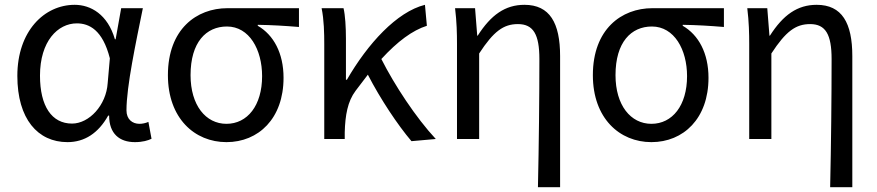

<svg xmlns="http://www.w3.org/2000/svg" viewBox="-20 -577 3642 797"><path d="M260 13C331 13 388 -24 429 -97H433C433 -22 476 13 540 13C572 13 595 6 609 -1L596 -71C585 -66 571 -63 559 -63C529 -63 505 -82 505 -119C505 -218 544 -400 573 -543H483L460 -414H457C427 -517 357 -557 290 -557C164 -557 52 -448 52 -262C52 -83 137 13 260 13ZM279 -64C195 -64 146 -136 146 -263C146 -406 220 -480 299 -480C350 -480 406 -453 436 -335L427 -232C421 -140 350 -64 279 -64Z M920 13C1053 13 1157 -85 1157 -254C1157 -356 1116 -432 1050 -470V-474C1110 -473 1160 -470 1221 -465V-543H924C796 -543 677 -456 677 -265C677 -86 788 13 920 13ZM920 -63C834 -63 771 -140 771 -265C771 -402 836 -467 922 -467C1015 -467 1068 -371 1068 -261C1068 -139 1007 -63 920 -63Z M1688 9 1789 0C1706 -89 1617 -225 1563 -332C1630 -405 1692 -451 1752 -470L1744 -557C1627 -528 1506 -395 1420 -246H1416V-416C1416 -464 1413 -514 1406 -543H1315C1325 -495 1326 -438 1326 -394V0H1411V-28C1413 -99 1423 -156 1456 -200L1507 -267C1559 -166 1631 -58 1688 9Z M2213 200H2305V-344C2305 -482 2262 -557 2157 -557C2077 -557 2018 -515 1963 -429H1961L1952 -543H1869C1876 -486 1877 -438 1877 -394V0H1969V-355C2029 -447 2070 -477 2130 -477C2194 -477 2219 -434 2219 -332C2219 -176 2217 23 2213 200Z M2684 13C2817 13 2921 -85 2921 -254C2921 -356 2880 -432 2814 -470V-474C2874 -473 2924 -470 2985 -465V-543H2688C2560 -543 2441 -456 2441 -265C2441 -86 2552 13 2684 13ZM2684 -63C2598 -63 2535 -140 2535 -265C2535 -402 2600 -467 2686 -467C2779 -467 2832 -371 2832 -261C2832 -139 2771 -63 2684 -63Z M3426 200H3518V-344C3518 -482 3475 -557 3370 -557C3290 -557 3231 -515 3176 -429H3174L3165 -543H3082C3089 -486 3090 -438 3090 -394V0H3182V-355C3242 -447 3283 -477 3343 -477C3407 -477 3432 -434 3432 -332C3432 -176 3430 23 3426 200Z"/></svg>

Font: Noto Sans HK
Style: Regular
Weight: 400
Designer: Ryoko NISHIZUKA 西塚涼子 (kana, bopomofo & ideographs); Paul D. Hunt (Latin, Greek & Cyrillic); Sandoll Communications 산돌커뮤니
Foundry: Adobe
Version: Version 2.004;hotconv 1.0.118;makeotfexe 2.5.65603